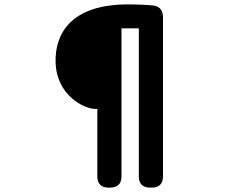

<svg xmlns="http://www.w3.org/2000/svg" viewBox="-20 -759 1040 874"><path d="M416 -263H423V45C423 77 441 95 473 95H483C515 95 533 77 533 45V-630H612V45C612 77 630 95 662 95H672C704 95 722 77 722 45V-681C722 -711 707 -731 677 -734C646 -737 607 -739 563 -739C298 -739 230 -601 233 -476C237 -325 362 -263 416 -263Z"/></svg>

Font: コーポレート・ロゴ（ラウンド）ver3 Bold
Style: Regular
Weight: 700
Designer: [KANA_main] LOGOTYPE.JP [Source Han Sans] Ryoko NISHIZUKA 西塚涼子 (kana, bopomofo & ideographs); Paul D. Hunt (Latin, Greek
Version: Version 12.001;FEAKit 1.0